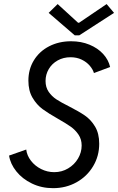

<svg xmlns="http://www.w3.org/2000/svg" viewBox="-20 -934 591 961"><path d="M25.4 -155.3 111.3 -185.5Q114.7 -155.8 134.8 -129.6Q154.8 -103.5 185.8 -87.9Q216.8 -72.3 251.5 -72.3Q289.6 -72.3 321 -91.1Q352.5 -109.9 370.6 -140.6Q388.7 -171.4 388.7 -205.6Q388.7 -236.8 373 -260Q357.4 -283.2 334.5 -299.6Q311.5 -315.9 271 -338.9Q222.7 -366.2 193.1 -387.9Q163.6 -409.7 142.8 -444.8Q122.1 -480 122.1 -530.3Q122.1 -587.4 149.7 -632.3Q177.2 -677.2 226.1 -702.4Q274.9 -727.5 335.9 -727.5Q386.2 -727.5 427.7 -710.4Q469.2 -693.4 496.1 -664.1Q522.9 -634.8 531.2 -598.6L450.2 -568.4Q444.8 -586.9 429.2 -605.2Q413.6 -623.5 388.9 -635.5Q364.3 -647.5 333 -647.5Q297.4 -647.5 268.8 -631.6Q240.2 -615.7 224.1 -588.4Q208 -561 208 -528.8Q208 -497.1 223.6 -474.4Q239.3 -451.7 262.5 -436.5Q285.6 -421.4 325.7 -401.4Q374.5 -376.5 404.5 -356Q434.6 -335.4 455.6 -300.8Q476.6 -266.1 476.6 -214.4Q476.6 -152.8 446 -101.8Q415.5 -50.8 362.8 -21.5Q310.1 7.8 245.6 7.8Q188 7.8 139.9 -15.4Q91.8 -38.6 61.8 -76.2Q31.7 -113.8 25.4 -155.3ZM223.6 -869.6 268.6 -913.6 370.6 -820.3H376L513.7 -913.6L550.8 -869.6L377 -757.3H354Z"/></svg>

Font: Reddit Sans Chocolate
Style: Italic
Weight: 400
Italic angle: -11.25°
Designer: Stephen Hutchings
Version: Version 1.013